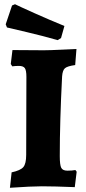

<svg xmlns="http://www.w3.org/2000/svg" viewBox="-20 -882 407 909"><path d="M35 -66Q77 -75 90.5 -91Q104 -107 104 -149L105 -518Q105 -549 97.5 -559.5Q90 -570 69 -570Q54 -570 38 -568L31 -579L39 -645L187 -644Q215 -644 276 -647L342 -650L336 -574Q299 -569 287.5 -559Q276 -549 274 -520Q263 -307 263 -143Q263 -101 270 -87.5Q277 -74 299 -74Q322 -74 337 -77L343 -69L334 4Q236 0 178 0Q130 0 27 7ZM13 -752 7 -767 37 -856 51 -862Q71 -852 142.5 -820Q214 -788 285 -759L269 -702L253 -692Q179 -713 106.5 -730Q34 -747 13 -752Z"/></svg>

Font: Alegreya ExtraBold
Style: Regular
Weight: 800
Designer: Juan Pablo del Peral
Foundry: Huerta Tipografica
Version: Version 2.007; ttfautohint (v1.6)